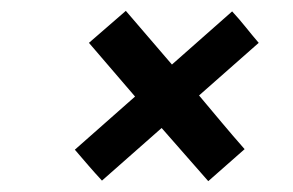

<svg xmlns="http://www.w3.org/2000/svg" viewBox="-20 -334 540 354"><path d="M364 0Q342 -25 321 -49Q300 -73 278 -98Q251 -74 223 -49.5Q195 -25 168 -1Q155 -15 142.5 -29.5Q130 -44 118 -58Q146 -83 173.5 -107Q201 -131 229 -156L144 -255L212 -314L297 -215Q325 -240 352.5 -264Q380 -288 408 -313Q421 -299 433 -284Q445 -269 457 -255Q430 -231 402 -206.5Q374 -182 347 -158Q368 -133 388.5 -108.5Q409 -84 431 -59Z"/></svg>

Font: Josefin Slab
Style: Bold Italic
Weight: 700
Italic angle: -12°
Designer: Santiago Orozco
Foundry: Typemade
Version: Version 2.000